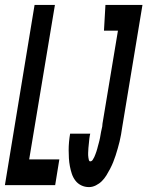

<svg xmlns="http://www.w3.org/2000/svg" viewBox="-47 -755 601 783"><path d="M316 8Q299 8 284.5 1Q270 -6 260.5 -18.5Q251 -31 246 -46Q241 -61 238 -77Q235 -93 234 -109.5Q233 -126 233 -142.5Q233 -159 234.5 -176Q236 -193 239 -210H321Q320 -205 319 -200.5Q318 -196 317.5 -191Q317 -186 316.5 -181Q316 -176 315.5 -171Q315 -166 314.5 -161Q314 -156 313.5 -151Q313 -146 313 -141Q313 -136 312.5 -131.5Q312 -127 312.5 -122Q313 -117 313.5 -112Q314 -107 315.5 -102Q317 -97 321 -97Q327 -97 331 -103Q335 -109 337.5 -114.5Q340 -120 342 -125.5Q344 -131 346 -136.5Q348 -142 349.5 -148Q351 -154 352.5 -159.5Q354 -165 355.5 -170.5Q357 -176 358.5 -182Q360 -188 361 -193.5Q362 -199 363 -205Q364 -211 365 -216.5Q366 -222 367.5 -228Q369 -234 370 -239.5Q371 -245 371 -251L434 -630H377L383 -735H534L451 -234Q449 -220 446.5 -205.5Q444 -191 440.5 -177Q437 -163 433 -149Q429 -135 424.5 -121Q420 -107 414.5 -93.5Q409 -80 402 -66.5Q395 -53 387 -40Q379 -27 368.5 -16.5Q358 -6 344 1Q330 8 316 8ZM-27 0 94 -735H177L72 -105H195L178 0Z"/></svg>

Font: Iosevka SS04 Extrabold
Style: Italic
Weight: 800
Italic angle: -9°
Monospace: yes
Designer: Belleve Invis
Foundry: Belleve Invis
Version: Version 19.0.0; ttfautohint (v1.8.4)